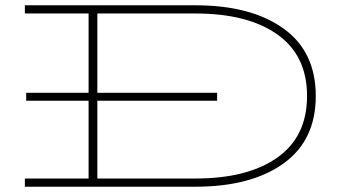

<svg xmlns="http://www.w3.org/2000/svg" viewBox="-20 -706 1313 726"><path d="M1174 -343Q1174 -175 1051.5 -87.5Q929 0 719 0H74V-31H315V-325H79V-355H315V-655H74V-686H719Q929 -686 1051.5 -598.5Q1174 -511 1174 -343ZM1141 -343Q1141 -496 1029 -575.5Q917 -655 719 -655H348V-355H801V-325H348V-31H719Q917 -31 1029 -110.5Q1141 -190 1141 -343Z"/></svg>

Font: BioRhyme Expanded ExtraLight
Style: Regular
Weight: 275
Width: 7
Designer: Aoife Mooney
Foundry: Aoife Mooney Type
Version: Version 1.001